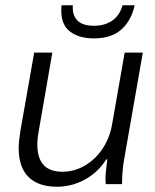

<svg xmlns="http://www.w3.org/2000/svg" viewBox="-20 -700 590 730"><path d="M51 -138Q51 -161 58 -205L110 -500H179L128 -206Q122 -175 122 -150Q122 -47 217 -47Q262 -47 302 -70Q342 -93 369.5 -134Q397 -175 406 -226L454 -500H523L453 -100Q444 -52 444 0H382L381 -20Q381 -40 388 -94H384Q353 -45 303 -17.5Q253 10 197 10Q126 10 88.5 -27Q51 -64 51 -138ZM213 -659Q213 -673 214 -680H257Q254 -644 273.5 -623Q293 -602 338 -602Q378 -602 406.5 -621.5Q435 -641 446 -680H492Q479 -621 441 -587.5Q403 -554 337 -554Q281 -554 247 -579.5Q213 -605 213 -659Z"/></svg>

Font: Sarabun Light
Style: Italic
Weight: 300
Italic angle: -10°
Designer: Suppakit Chalermlarp | Katatrad Co.,Ltd.
Foundry: Cadson Demak Co.,Ltd.
Version: Version 1.000; ttfautohint (v1.6)